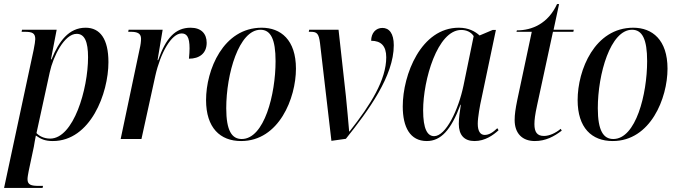

<svg xmlns="http://www.w3.org/2000/svg" viewBox="-37 -682 3328 942"><path d="M128 -437 -17 240H172L174 230H154C116 230 98 225 98 197C98 187 101 172 104 156L129 38C132 18 135 4 139 -17C164 1 185 10 222 10C407 10 495 -224 495 -377C495 -491 454 -546 383 -546C301 -546 252 -480 216 -391H213L241 -536H71L69 -526H85C122 -526 136 -519 136 -490C136 -481 133 -462 128 -437ZM209 -2C177 -2 154 -16 142 -29L207 -327C224 -406 279 -516 339 -516C378 -516 395 -478 395 -401C395 -245 324 -2 209 -2Z M648 -441 555 0H657L725 -310C750 -422 804 -518 854 -518C879 -518 893 -501 893 -445C893 -431 892 -415 890 -394C941 -394 977 -420 977 -472C977 -516 951 -546 898 -546C822 -546 776 -493 739 -387H736L761 -536H594L592 -526H605C637 -526 655 -518 655 -492C655 -479 653 -462 648 -441Z M1146 10C1332 10 1415 -201 1415 -345C1415 -487 1340 -546 1247 -546C1058 -546 974 -339 974 -191C974 -55 1043 10 1146 10ZM1149 0C1101 0 1073 -40 1073 -151C1073 -319 1135 -536 1241 -536C1291 -536 1315 -490 1315 -382C1315 -220 1260 0 1149 0Z M1533 -471 1589 9 1660 -1C1771 -140 1895 -309 1895 -460C1895 -519 1872 -545 1839 -545C1807 -545 1784 -520 1784 -482C1832 -482 1858 -457 1858 -401C1858 -291 1783 -170 1678 -37H1676C1672 -86 1666 -151 1660 -211L1624 -536H1480L1478 -526H1487C1518 -526 1527 -518 1533 -471Z M2057 10C2126 10 2176 -44 2222 -168H2224C2219 -133 2214 -105 2214 -74C2214 -19 2241 10 2291 10C2343 10 2383 -19 2409 -43L2403 -53C2381 -32 2362 -20 2341 -20C2319 -20 2307 -39 2307 -75C2307 -106 2318 -167 2325 -197L2396 -535H2380L2316 -508C2294 -528 2262 -546 2214 -546C2029 -546 1939 -316 1939 -160C1939 -58 1975 10 2057 10ZM2093 -14C2060 -14 2039 -49 2039 -141C2039 -289 2109 -535 2226 -535C2250 -535 2273 -526 2287 -505L2237 -262C2212 -142 2150 -14 2093 -14Z M2587 10C2640 10 2681 -12 2719 -41L2714 -50C2689 -29 2658 -15 2632 -15C2598 -15 2585 -34 2585 -73C2585 -94 2588 -119 2598 -165L2676 -526H2776L2778 -536H2679L2706 -662H2696C2652 -566 2573 -533 2499 -533L2497 -526H2572L2501 -192C2492 -148 2488 -120 2488 -93C2488 -28 2525 10 2587 10Z M2969 10C3155 10 3238 -201 3238 -345C3238 -487 3163 -546 3070 -546C2881 -546 2797 -339 2797 -191C2797 -55 2866 10 2969 10ZM2972 0C2924 0 2896 -40 2896 -151C2896 -319 2958 -536 3064 -536C3114 -536 3138 -490 3138 -382C3138 -220 3083 0 2972 0Z"/></svg>

Font: Noto Serif Display Condensed Medium
Style: Italic
Weight: 500
Width: 3
Italic angle: -12°
Designer: Monotype Design Team
Foundry: Monotype Imaging Inc.
Version: Version 2.009